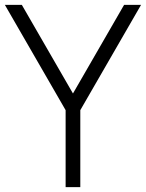

<svg xmlns="http://www.w3.org/2000/svg" viewBox="-20 -770 600 790"><path d="M490.6 -750 280.2 -385.4 69.8 -750H0L250 -316.7V0H310.4V-316.7L560.4 -750Z"/></svg>

Font: Manrope3 Light
Style: Regular
Weight: 300
Designer: Mikhail Sharanda
Foundry: Mikhail Sharanda
Version: Version 3.000;PS 003.000;hotconv 1.0.88;makeotf.lib2.5.64775